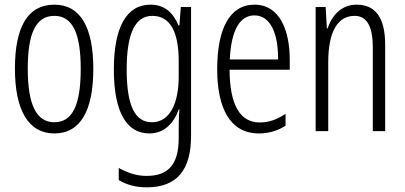

<svg xmlns="http://www.w3.org/2000/svg" viewBox="-20 -562 1737 823"><path d="M380 -267C380 -443 326 -542 213 -542C98 -542 44 -445 44 -268C44 -91 101 10 213 10C326 10 380 -90 380 -267ZM99 -268C99 -416 132 -494 213 -494C294 -494 326 -413 326 -267C326 -112 291 -38 213 -38C134 -38 99 -117 99 -268Z M625 -542C521 -542 468 -443 468 -264C468 -81 523 10 620 10C682 10 724 -31 746 -93H749C746 -57 746 -28 746 -2V30C746 146 699 192 608 192C566 192 530 180 489 158V210C525 231 563 241 609 241C741 241 799 164 799 20V-532H755L749 -453H745C723 -506 687 -542 625 -542ZM633 -494C713 -494 746 -419 746 -300V-233C746 -125 711 -38 631 -38C559 -38 523 -108 523 -264C523 -407 554 -494 633 -494Z M1071 -542C964 -542 911 -438 911 -265C911 -102 964 10 1090 10C1133 10 1171 -2 1204 -23V-74C1167 -49 1131 -37 1094 -37C1007 -37 965 -115 964 -263H1222V-305C1222 -432 1179 -542 1071 -542ZM1071 -496C1143 -496 1173 -410 1172 -307H965C971 -435 1009 -496 1071 -496Z M1509 -542C1443 -542 1403 -496 1384 -440H1381L1376 -532H1333V0H1387V-295C1387 -431 1430 -494 1500 -494C1551 -494 1578 -452 1578 -357V0H1631V-370C1631 -488 1588 -542 1509 -542Z"/></svg>

Font: Noto Sans Myanmar UI ExtraCondensed Light
Style: Regular
Weight: 300
Width: 2
Designer: Monotype Design Team
Foundry: Monotype Imaging Inc.
Version: Version 2.103